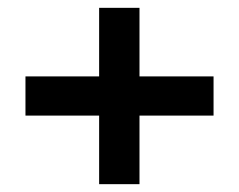

<svg xmlns="http://www.w3.org/2000/svg" viewBox="-20 -535 611 490"><path d="M233 -65V-515H336V-65ZM45 -240V-340H525V-240Z"/></svg>

Font: DM Sans 10pt SemiBold
Style: Regular
Weight: 600
Version: Version 4.004;gftools[0.9.30]